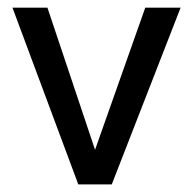

<svg xmlns="http://www.w3.org/2000/svg" viewBox="-20 -484 508 504"><path d="M229.5 -90.8Q229.5 -90.8 361.3 -463.9H454.1L273.4 0H185.5L12.7 -463.9H104.5Z"/></svg>

Font: BF_TEXT
Style: Regular
Weight: 400
Foundry: EA DICE
Version: Version 1.404